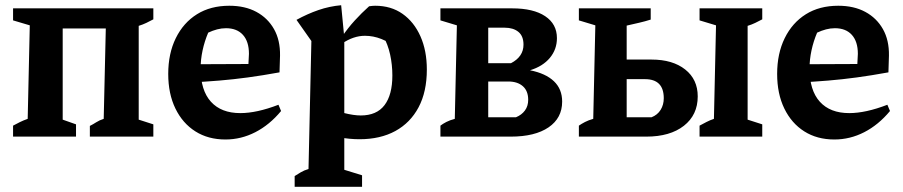

<svg xmlns="http://www.w3.org/2000/svg" viewBox="-20 -523 3458 735"><path d="M30 0V-42Q43 -49 56 -55.5Q69 -62 86 -68L94 -426L30 -445V-491H567V-449Q554 -442 540.5 -435.5Q527 -429 511 -424V-65L567 -47V0H324V-41Q336 -47 348.5 -55Q361 -63 377 -68L385 -414H220V-65L271 -47V0Z M843 11Q777 11 728 -20Q679 -51 651.5 -107.5Q624 -164 624 -240Q624 -318 653 -377Q682 -436 734 -468.5Q786 -501 858 -501Q918 -501 961.5 -477.5Q1005 -454 1029 -411.5Q1053 -369 1052 -310L1050 -246Q984 -234 928.5 -226.5Q873 -219 819 -214.5Q765 -210 704 -207L705 -277L931 -278L933 -317Q933 -364 910 -389.5Q887 -415 845 -415Q828 -415 811 -410.5Q794 -406 777 -398Q763 -365 755.5 -330Q748 -295 748 -261Q748 -177 787.5 -133.5Q827 -90 900 -90Q963 -90 1046 -122L1056 -98Q1012 -45 957.5 -17Q903 11 843 11Z M1356 10Q1319 10 1276.5 2.5Q1234 -5 1187 -20L1208 -119Q1259 -100 1296.5 -90.5Q1334 -81 1361 -81Q1422 -81 1452 -120.5Q1482 -160 1482 -234Q1482 -275 1473.5 -314Q1465 -353 1446 -387L1501 -337Q1441 -386 1377 -386Q1333 -386 1289 -356L1288 -381Q1312 -416 1338 -444.5Q1364 -473 1393 -499Q1400 -500 1405.5 -500.5Q1411 -501 1416 -501Q1477 -501 1521 -470Q1565 -439 1589.5 -384Q1614 -329 1614 -257Q1614 -172 1582.5 -112.5Q1551 -53 1493.5 -21.5Q1436 10 1356 10ZM1108 192V151Q1119 144 1131.5 136.5Q1144 129 1161 124L1172 -366L1115 -447Q1157 -470 1199 -484.5Q1241 -499 1286 -503L1298 -379V127L1366 148V192Z M1666 0V-42Q1675 -49 1688.5 -56Q1702 -63 1721 -68L1729 -426L1666 -445V-491H1941Q2022 -491 2067 -461Q2112 -431 2112 -377Q2112 -334 2085 -301.5Q2058 -269 2009 -254Q2069 -242 2100.5 -212Q2132 -182 2132 -134Q2132 -71 2080 -35.5Q2028 0 1935 0ZM1849 -21 1796 -74H1955Q1977 -83 1989.5 -100Q2002 -117 2002 -141Q2002 -175 1981.5 -193Q1961 -211 1926 -211H1839V-281H1936Q1984 -306 1984 -352Q1984 -385 1964.5 -401Q1945 -417 1912 -417H1796L1849 -470Z M2658 0V-42Q2671 -49 2684.5 -56Q2698 -63 2713 -68L2721 -426L2658 -445V-491H2898V-449Q2885 -442 2871.5 -435.5Q2858 -429 2842 -424V-65L2898 -47V0ZM2196 0V-42Q2206 -49 2219.5 -56Q2233 -63 2251 -68L2259 -426L2196 -445V-491H2471V-448Q2449 -441 2427 -436Q2405 -431 2379 -425V-74H2474Q2497 -83 2509 -102.5Q2521 -122 2521 -147Q2521 -220 2449 -220H2321V-295H2474Q2555 -295 2603 -257Q2651 -219 2651 -154Q2651 -83 2598 -41.5Q2545 0 2454 0Z M3174 11Q3108 11 3059 -20Q3010 -51 2982.5 -107.5Q2955 -164 2955 -240Q2955 -318 2984 -377Q3013 -436 3065 -468.5Q3117 -501 3189 -501Q3249 -501 3292.5 -477.5Q3336 -454 3360 -411.5Q3384 -369 3383 -310L3381 -246Q3315 -234 3259.5 -226.5Q3204 -219 3150 -214.5Q3096 -210 3035 -207L3036 -277L3262 -278L3264 -317Q3264 -364 3241 -389.5Q3218 -415 3176 -415Q3159 -415 3142 -410.5Q3125 -406 3108 -398Q3094 -365 3086.5 -330Q3079 -295 3079 -261Q3079 -177 3118.5 -133.5Q3158 -90 3231 -90Q3294 -90 3377 -122L3387 -98Q3343 -45 3288.5 -17Q3234 11 3174 11Z"/></svg>

Font: Piazzolla 24pt
Style: Bold
Weight: 700
Designer: Juan Pablo del Peral
Foundry: Huerta Tipografica
Version: Version 2.005